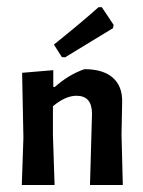

<svg xmlns="http://www.w3.org/2000/svg" viewBox="-20 -527 408 547"><path d="M242.1 -202.8Q242.1 -254.2 198.1 -254.2Q166.4 -254.2 130.8 -224.3V-143L135.5 0H42.1L46.7 -134.6L43 -319.6L131.8 -327.1V-279.4H136.4Q176.6 -315 220.6 -329.9Q273.8 -329.9 301.4 -305.6Q329 -281.3 328 -236.4L326.2 -143L329.9 0H236.4ZM303.7 -456.1 301.9 -446.7Q286 -437.4 238.8 -408.4Q191.6 -379.4 165.4 -363.6L156.1 -364.5L133.6 -400Q215 -465.4 260.7 -506.5H270.1Z"/></svg>

Font: Gurajada
Style: Regular
Weight: 400
Designer: Purushoth Kumar Guthula
Foundry: SiliconAndhra, USA.
Version: Version 1.0.3; ttfautohint (v1.2.42-39fb)